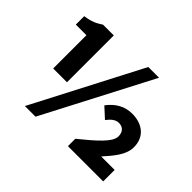

<svg xmlns="http://www.w3.org/2000/svg" viewBox="-159 -1017 1290 1290"><g transform="rotate(45 486.5 -372.0)"><path d="M152 -299H283V-744H181C141 -718 114 -704 51 -695V-615H152ZM196 14H297L699 -758H597ZM591 0H926V-109H798C857 -175 910 -237 910 -308C910 -404 843 -460 743 -460C674 -460 617 -429 570 -367L643 -300C668 -333 693 -353 723 -353C762 -353 785 -328 785 -286C785 -232 702 -160 591 -70Z"/></g></svg>

Font: Noto Sans CJK Black
Style: Bold
Weight: 900
Designer: Ryoko NISHIZUKA (kana & ideographs); Paul D. Hunt (Latin, Greek & Cyrillic); Wenlong ZHANG (bopomofo); Sandoll Communica
Foundry: Adobe Systems Incorporated
Version: Version 1.000;PS 1;hotconv 1.0.78;makeotf.lib2.5.61930